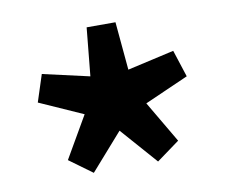

<svg xmlns="http://www.w3.org/2000/svg" viewBox="-53 -872 612 518"><g transform="rotate(-10 253.0 -613.0)"><path d="M165 -418 253 -518 341 -418 404 -464 337 -578 457 -631 433 -705 305 -676 293 -808H214L201 -676L73 -705L49 -631L168 -578L102 -464Z"/></g></svg>

Font: Noto Sans T Chinese Bold
Style: Bold
Weight: 700
Designer: Ryoko NISHIZUKA (kana & ideographs); Paul D. Hunt (Latin, Greek & Cyrillic); Wenlong ZHANG (bopomofo); Sandoll Communica
Foundry: Adobe Systems Incorporated
Version: Version 1.000;PS 1;hotconv 1.0.78;makeotf.lib2.5.61930